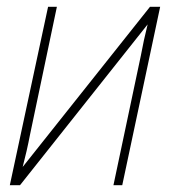

<svg xmlns="http://www.w3.org/2000/svg" viewBox="-20 -547 502 567"><path d="M9 0 122 -527H148L69 -151Q64 -125 58.5 -101Q53 -77 47 -54L423 -527H453L341 0H315L396 -383Q400 -405 405 -428Q410 -451 416 -475L39 0Z"/></svg>

Font: Noto Sans SemiCondensed Thin
Style: Italic
Weight: 100
Width: 4
Italic angle: -12°
Designer: Monotype Design Team
Foundry: Monotype Imaging Inc.
Version: Version 2.013; ttfautohint (v1.8.4.7-5d5b)